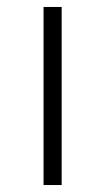

<svg xmlns="http://www.w3.org/2000/svg" viewBox="-20 -531 302 551"><path d="M105 0V-511H157V0Z"/></svg>

Font: Transpass ExtraLight
Style: Regular
Weight: 200
Designer: Delve Withrington
Foundry: Delve Fonts
Version: Version 1.001;December 18, 2019;FontCreator 12.0.0.2547 64-b